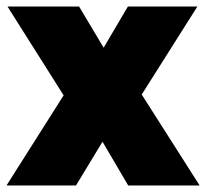

<svg xmlns="http://www.w3.org/2000/svg" viewBox="-34 -570 634 590"><path d="M-14 0 161.5 -277 -11 -550H209L284.5 -423.5L359 -550H572.5L401.5 -279.5L579.5 0H360L281 -134.5L199.5 0Z"/></svg>

Font: Encode Sans SemiCondensed SemiCondensed Black
Style: Regular
Weight: 900
Width: 4
Designer: Multiple Designers
Foundry: Impallari Type
Version: Version 3.000; ttfautohint (v1.8.3) -l 8 -r 50 -G 200 -x 14 